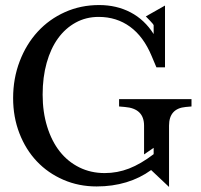

<svg xmlns="http://www.w3.org/2000/svg" viewBox="-20 -730 795 761"><path d="M363 9Q292 9 231 -17.5Q170 -44 126 -90.5Q82 -137 57 -201.5Q32 -266 32 -341Q32 -419 58 -487Q84 -555 129.5 -604.5Q175 -654 237.5 -682Q300 -710 373 -710Q442 -710 497.5 -681Q553 -652 589 -595V-630Q588 -634 575 -647.5Q562 -661 558 -665L634 -708V-463H600L581 -508Q549 -585 495.5 -624Q442 -663 371 -663Q321 -663 280 -640.5Q239 -618 210 -578Q181 -538 165 -481Q149 -424 149 -355Q149 -286 167 -228Q185 -170 217 -129.5Q249 -89 294.5 -66.5Q340 -44 395 -44Q445 -44 491.5 -62Q538 -80 589 -119V-144L551 -118V-232Q551 -266 532 -284.5Q513 -303 475 -306L452 -308V-337H739V-308L716 -306Q683 -303 666.5 -284.5Q650 -266 650 -232V11L579 -56Q535 -24 480.5 -7.5Q426 9 363 9Z"/></svg>

Font: Redaction
Style: Regular
Weight: 400
Designer: Jeremy Mickel / Forest Young
Foundry: MCKL
Version: Version 2.001; Redaction